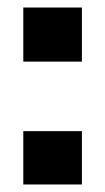

<svg xmlns="http://www.w3.org/2000/svg" viewBox="-20 -491 280 511"><path d="M42 -471H198V-327H42ZM42 -142H198V0H42Z"/></svg>

Font: HK Grotesk Black
Style: Regular
Weight: 900
Designer: Alfredo Marco Pradil
Foundry: Hanken Design Co.
Version: Version 3.001